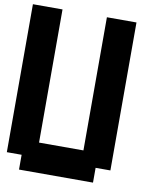

<svg xmlns="http://www.w3.org/2000/svg" viewBox="-98 -991 862 1065"><g transform="rotate(10 333.5 -458.5)"><path d="M0 -83.3V-916.7H166.7V-166.7H416.7V-916.7H583.3V-83.3H500V0H83.3V-83.3Z"/></g></svg>

Font: Galmuri11 Bold
Style: Regular
Weight: 700
Designer: Lee Minseo (quiple)
Version: Version 2.397;hotconv 1.1.1;makeotfexe 2.6.0 DEVELOPMENT